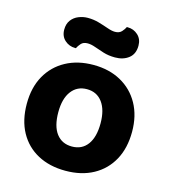

<svg xmlns="http://www.w3.org/2000/svg" viewBox="-108 -792 794 894"><g transform="rotate(15 289.0 -345.0)"><path d="M542.8 -240.1Q542.8 -161.6 511.5 -104.3Q480.2 -47.1 423.2 -15.9Q366.2 15.3 289.2 15.3Q212.5 15.3 155.3 -15.5Q98.2 -46.2 66.7 -103.5Q35.3 -160.8 35.3 -240.1Q35.3 -318.5 67.2 -375.5Q99.2 -432.5 156.4 -463.6Q213.6 -494.8 289.4 -494.8Q365.3 -494.8 422.2 -463.3Q479.2 -431.8 511 -374.6Q542.8 -317.4 542.8 -240.1ZM289 -377.8Q241.9 -377.8 214.6 -341.7Q187.2 -305.6 187.2 -240.1Q187.2 -172.8 214.1 -137.2Q241 -101.6 289.2 -101.6Q337.4 -101.6 364.1 -137.7Q390.8 -173.8 390.8 -240.1Q390.8 -304.9 363.8 -341.4Q336.8 -377.8 289 -377.8ZM206.8 -699.6Q234.8 -699.6 260.3 -692.3Q285.8 -684.9 307.6 -677.2Q329.4 -669.4 344.9 -669.4Q365.9 -669.4 377.1 -682Q388.2 -694.5 393 -705.2H397.5Q426.1 -705.2 447 -686Q467.8 -666.9 467.8 -635.2Q467.8 -595.1 441.7 -574.7Q415.6 -554.2 375.8 -554.2Q344.8 -554.2 319.6 -562.1Q294.5 -570 274.1 -577.3Q253.7 -584.7 237 -584.7Q215.9 -584.7 205.3 -572.5Q194.6 -560.4 189.1 -548.7H185.4Q156.7 -548.7 135.5 -567.6Q114.3 -586.5 114.3 -618.6Q114.3 -646.2 127.8 -664.3Q141.4 -682.4 163 -691Q184.7 -699.6 206.8 -699.6Z"/></g></svg>

Font: Baloo Paaji 2
Style: Regular
Weight: 400
Designer: Shuchita Grover, Noopur Datye and Ek Type
Foundry: Ek Type
Version: Version 1.700